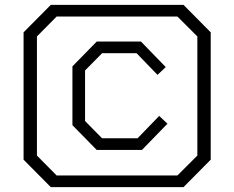

<svg xmlns="http://www.w3.org/2000/svg" viewBox="-20 -757 964 790"><path d="M189 13 77 -100V-624L189 -737H735L847 -624V-100L735 13ZM213 -35H710L792 -117V-607L710 -689H213L132 -607V-117ZM378 -140 278 -242V-484L378 -586H560L662 -481L628 -449L542 -538H400L330 -467V-259L400 -188H546L635 -280L669 -248L564 -140Z"/></svg>

Font: Tomorrow Light
Style: Regular
Weight: 300
Designer: Tony de Marco, Monica Rizzolli
Foundry: Just in Type
Version: Version 2.002